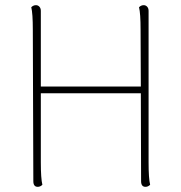

<svg xmlns="http://www.w3.org/2000/svg" viewBox="-20 -715 702 743"><path d="M561 0Q553 8 543 8Q526 8 526 -14L525 -354H138V-87Q138 -24 144 0Q136 8 126 8Q109 8 109 -14L107 -600Q107 -663 101 -687Q109 -695 119 -695Q127 -695 132.5 -689Q138 -683 138 -673V-380H525L524 -600Q524 -663 518 -687Q526 -695 536 -695Q544 -695 549.5 -689Q555 -683 555 -673V-87Q555 -24 561 0Z"/></svg>

Font: Arima Madurai Thin
Style: Regular
Weight: 250
Designer: Joana Correia and Natanael Gama
Foundry: NDISCOVER
Version: Version 1.019; ttfautohint (v1.5) -l 7 -r 28 -G 50 -x 13 -D 